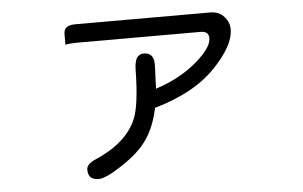

<svg xmlns="http://www.w3.org/2000/svg" viewBox="-44 -572 1088 689"><g transform="rotate(-5 500.0 -227.5)"><path d="M485.4 -381.8Q472.2 -381.8 464.4 -374Q451.7 -361.3 451.2 -328.1Q449.2 -197.8 428.2 -149.4Q393.1 -66.9 279.3 -18.1Q247.1 -4.4 247.1 15.6Q247.1 34.2 256.3 43.5Q265.6 52.7 287.1 52.7Q296.9 52.7 317.1 43.9Q337.4 35.2 373.5 11.2Q433.6 -28.3 463.6 -71.8Q493.7 -115.2 507.8 -180.2L508.8 -184.1Q581.1 -205.1 633.8 -233.9Q689.5 -264.2 728.5 -304.7Q803.7 -382.8 803.7 -441.4Q803.7 -466.3 786.6 -485.8Q767.6 -507.8 736.3 -507.8H250Q219.7 -507.8 211.4 -492.2Q208 -485.4 208 -475.6V-437.5Q223.6 -441.4 250 -441.4H695.3Q710.9 -441.4 718.3 -434.1Q724.6 -427.7 724.6 -417Q724.6 -402.3 715.3 -386.2Q700.7 -361.3 665 -331.1Q606.9 -282.2 527.3 -255.4L518.1 -252L521.5 -337.9Q521.5 -362.8 510.7 -373Q502.4 -381.8 485.4 -381.8Z"/></g></svg>

Font: YuPearl-Light
Style: Light
Weight: 300
Designer: Max Yao
Foundry: Max-Everyday
Version: Version 1.011; ttfautohint (v1.8.3)